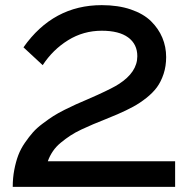

<svg xmlns="http://www.w3.org/2000/svg" viewBox="-20 -731 735 751"><path d="M29.8 0Q29.8 -35.2 35.9 -66.9Q42 -98.6 51.5 -123.8Q61 -148.9 77.4 -172.6Q93.8 -196.3 108.9 -213.4Q124 -230.5 147.5 -248Q170.9 -265.6 188.5 -276.9Q206.1 -288.1 233.2 -301.8Q260.3 -315.4 277.1 -322.8Q293.9 -330.1 321.3 -342Q348.6 -354 361.8 -359.9Q422.9 -387.7 444.8 -402.3Q517.1 -448.7 517.1 -511.2Q517.1 -558.1 481.4 -584.5Q445.8 -610.8 377.9 -610.8Q306.2 -610.8 246.3 -573.7Q186.5 -536.6 147 -476.1L71.8 -545.9Q188 -710.9 377.9 -710.9Q441.9 -710.9 491.5 -694.1Q541 -677.2 570.6 -648.2Q600.1 -619.1 615 -583.5Q629.9 -547.9 629.9 -507.8Q629.9 -472.2 619.9 -441.9Q609.9 -411.6 593.8 -389.6Q577.6 -367.7 552.2 -347.7Q526.9 -327.6 500.7 -313.5Q474.6 -299.3 439.9 -284.2Q422.9 -276.9 393.3 -264.9Q363.8 -252.9 344.2 -244.9Q324.7 -236.8 298.8 -224.6Q272.9 -212.4 254.9 -200.4Q236.8 -188.5 218.3 -173.3Q199.7 -158.2 187 -139.6Q174.3 -121.1 167 -100.1H665V0Z"/></svg>

Font: Copperplate Sans CC Heavy
Style: Regular
Weight: 400
Designer: indestructible type*
Foundry: Cowboy Collective
Version: Version 1.000